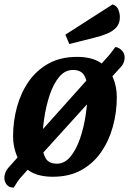

<svg xmlns="http://www.w3.org/2000/svg" viewBox="-27 -791 592 881"><path d="M216 20Q148 20 108 -6.5Q68 -33 50.5 -75.5Q33 -118 33 -165Q33 -235 51 -300.5Q69 -366 105 -417.5Q141 -469 196 -499.5Q251 -530 326 -530Q394 -530 434 -503.5Q474 -477 491.5 -435Q509 -393 509 -346Q509 -276 491 -210.5Q473 -145 437 -93Q401 -41 346 -10.5Q291 20 216 20ZM234 -40Q270 -40 296.5 -72.5Q323 -105 340.5 -156Q358 -207 366.5 -265.5Q375 -324 375 -376Q375 -417 360.5 -443.5Q346 -470 308 -470Q271 -470 244.5 -438Q218 -406 201 -355Q184 -304 175.5 -245.5Q167 -187 167 -134Q167 -93 181.5 -66.5Q196 -40 234 -40ZM36 70Q15 70 4 56.5Q-7 43 -7 25Q-7 14 -2.5 1.5Q2 -11 11 -21L456 -518Q472 -535 481.5 -547.5Q491 -560 502 -575Q515 -575 530 -561.5Q545 -548 545 -526Q545 -516 540.5 -504Q536 -492 525 -481L81 9Q63 28 54 41.5Q45 55 36 70ZM291 -589 273 -632 490 -771Q509 -764 516 -747Q523 -730 523 -712Q523 -683 506.5 -665Q490 -647 463 -636Q436 -625 406 -618Z"/></svg>

Font: Sansita Swashed Medium
Style: Regular
Weight: 500
Designer: Pablo Cosgaya
Foundry: Omnibus-Type
Version: Version 1.003; ttfautohint (v1.8.3)